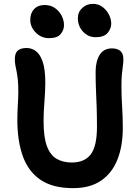

<svg xmlns="http://www.w3.org/2000/svg" viewBox="-20 -963 719 996"><path d="M359 13Q254 13 190.5 -30Q127 -73 98.5 -152.5Q70 -232 70 -340Q70 -381 72.5 -420Q75 -459 75 -487Q75 -528 72 -553.5Q69 -579 65.5 -595.5Q62 -612 59.5 -625.5Q57 -639 57 -657Q57 -688 72.5 -701Q88 -714 118 -714Q144 -714 166 -698Q188 -682 201.5 -642.5Q215 -603 215 -534Q215 -491 210.5 -435.5Q206 -380 206 -335Q206 -251 223.5 -204.5Q241 -158 274 -139Q307 -120 352 -120Q419 -120 451 -162.5Q483 -205 483 -305Q483 -362 481.5 -406Q480 -450 478 -493Q476 -536 476 -590Q476 -645 497 -678.5Q518 -712 561 -712Q589 -712 604.5 -698.5Q620 -685 620 -656Q620 -639 617.5 -621.5Q615 -604 612.5 -579.5Q610 -555 610 -516Q610 -463 613.5 -410.5Q617 -358 617 -298Q617 -206 589.5 -136Q562 -66 505 -26.5Q448 13 359 13ZM476 -770Q438 -770 411 -798.5Q384 -827 384 -869Q384 -901 407 -922Q430 -943 462 -943Q491 -943 512.5 -926.5Q534 -910 545.5 -886.5Q557 -863 557 -840Q557 -815 538.5 -792.5Q520 -770 476 -770ZM235 -765Q194 -765 165.5 -794Q137 -823 137 -860Q137 -895 157 -916Q177 -937 211 -937Q243 -937 265.5 -921Q288 -905 300 -881Q312 -857 312 -833Q312 -806 294 -785.5Q276 -765 235 -765Z"/></svg>

Font: Shantell Sans Normal
Style: Regular
Weight: 600
Designer: Stephen Nixon, Anya Danilova, Shantell Martin
Foundry: Arrow Type
Version: Version 1.009;[a7da0bfa3]